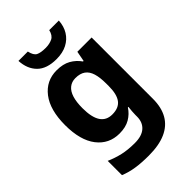

<svg xmlns="http://www.w3.org/2000/svg" viewBox="-292 -873 1217 1217"><g transform="rotate(-45 316.0 -264.5)"><path d="M255 -556Q312 -556 350 -534.5Q388 -513 413 -477H418L431 -546H559V4Q559 81 529 133.5Q499 186 438.5 213Q378 240 285 240Q222 240 172 232.5Q122 225 78 207V79Q123 99 170.5 110Q218 121 280 121Q343 121 375.5 92Q408 63 408 12V-3Q408 -15 409.5 -35Q411 -55 413 -70H408Q385 -34 347.5 -12Q310 10 254 10Q160 10 103.5 -63Q47 -136 47 -272Q47 -408 104 -482Q161 -556 255 -556ZM304 -437Q271 -437 247.5 -418Q224 -399 212.5 -362Q201 -325 201 -270Q201 -188 227.5 -148Q254 -108 307 -108Q337 -108 358 -117Q379 -126 392 -143.5Q405 -161 411.5 -188Q418 -215 418 -252V-274Q418 -329 407 -365Q396 -401 371 -419Q346 -437 304 -437ZM488 -769Q485 -720 462.5 -683.5Q440 -647 400.5 -626.5Q361 -606 305 -606Q218 -606 174 -650Q130 -694 126 -769H210Q219 -727 241 -716Q263 -705 306 -705Q341 -705 367 -717.5Q393 -730 402 -769Z"/></g></svg>

Font: Noto Sans Lao
Style: Bold
Weight: 700
Designer: Monotype Design Team
Foundry: Monotype Imaging Inc.
Version: Version 2.003